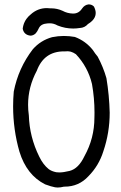

<svg xmlns="http://www.w3.org/2000/svg" viewBox="-20 -816 540 858"><path d="M307.1 -755.4Q306.2 -755.4 305.2 -755.4Q280.3 -756.3 259.8 -767.6Q235.4 -778.8 208.5 -778.8Q206.5 -778.8 204.1 -778.8Q204.1 -778.8 203.6 -778.8Q196.3 -779.8 189.5 -779.8Q148.4 -779.8 117.2 -751.5Q111.3 -746.6 107.2 -742.4Q103 -738.3 98.4 -731.9Q93.8 -725.6 90.3 -718.3Q83.5 -704.6 81.5 -687.5Q86.9 -660.2 115.7 -656.7Q128.9 -656.7 139.6 -667Q146.5 -674.3 153.8 -690.4Q163.1 -709.5 191.9 -711.4Q196.8 -711.9 202.6 -711.9Q220.2 -711.9 237.3 -702.1Q271 -688.5 307.1 -688.5Q321.8 -688.5 336.4 -690.9Q336.4 -690.9 336.9 -690.9Q358.4 -691.9 373 -708.5Q384.3 -715.3 392.1 -723.1Q407.7 -738.8 407.7 -757.8Q407.7 -771 399.9 -786.6Q390.6 -796.4 376 -796.4Q357.9 -794.4 346.7 -777.8Q332 -755.4 307.1 -755.4ZM314.5 -650.9Q290.5 -655.3 265.1 -655.3Q239.7 -655.3 212.9 -649.9Q161.6 -635.7 126.5 -595.7Q62 -511.7 41.5 -406.7Q38.6 -373.5 38.6 -340.8Q38.6 -236.8 66.9 -138.2Q99.1 -33.7 181.6 7.8Q209.5 18.1 226.1 21Q231.9 22 237.8 22Q250.5 22 266.1 18.1H266.6Q268.1 18.1 269 18.1Q332 18.1 375 -28.3Q421.9 -75.7 441.9 -140.1Q441.9 -140.1 441.9 -140.1Q470.2 -223.1 470.2 -312.5Q468.3 -390.1 455.6 -466.8Q441.4 -516.6 416.5 -563Q404.8 -576.7 395 -592.3Q362.8 -632.8 314.5 -650.9ZM402.3 -313.5Q402.3 -303.7 402.1 -297.9Q401.9 -292 401.9 -290Q401.9 -198.2 357.4 -118.2Q331.1 -62.5 291 -52.2Q263.2 -45.4 245.1 -45.4Q237.3 -45.4 231 -46.4Q210 -50.8 197.3 -60.5Q172.4 -80.6 155.3 -116.2Q111.8 -204.1 108.9 -300.3Q105.5 -324.2 105.5 -347.7Q105.5 -427.2 144.5 -500Q176.8 -586.4 265.6 -586.4Q268.6 -586.4 271.5 -586.4Q275.4 -586.9 281.7 -586.9Q288.1 -586.9 296.4 -585Q308.1 -581.5 319.3 -573.7Q373 -516.6 391.1 -440.4Q391.1 -440.4 391.1 -440.4Q402.3 -377.4 402.3 -313.5Z"/></svg>

Font: Bakudai
Style: Light
Weight: 300
Version: Version 1.48